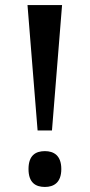

<svg xmlns="http://www.w3.org/2000/svg" viewBox="-20 -734 355 761"><path d="M129 -217H186L226 -714H89ZM158 7C193 7 223 -10 223 -64C223 -118 193 -135 158 -135C121 -135 93 -118 93 -64C93 -10 121 7 158 7Z"/></svg>

Font: Noto Serif Georgian Condensed SemiBold
Style: Regular
Weight: 600
Width: 3
Designer: Monotype Design Team, Akaki Razmadze
Foundry: Google LLC
Version: Version 2.003